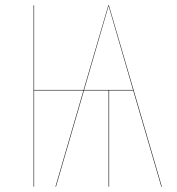

<svg xmlns="http://www.w3.org/2000/svg" viewBox="-20 -700 662 720"><path d="M585 0 479.5 -360.8H389.2V0H387.2V-360.8H294.9L189.9 0H188L293 -360.8H107.9V0H106V-680.2H107.9V-362.8H293.5L386.2 -680.2H388.2L586.9 0ZM479 -362.8 387.2 -678.2 295.4 -362.8Z"/></svg>

Font: Fira Sans Compressed Two
Style: Regular
Weight: 100
Width: 1
Designer: Carrois Corporate & Edenspiekermann AG
Foundry: Carrois Corporate GbR & Edenspiekermann AG
Version: Version 4.203;PS 004.203;hotconv 1.0.88;makeotf.lib2.5.64775